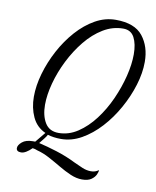

<svg xmlns="http://www.w3.org/2000/svg" viewBox="-81 -607 682 837"><g transform="rotate(10 260.0 -188.5)"><path d="M339 167Q314 167 287.5 155.5Q261 144 234 128Q207 112 180 97.5Q153 83 126 76Q114 71 104 70Q77 97 57 97Q36 97 36 81Q36 68 52.5 54Q69 40 100 40H110L147 -5Q107 -23 88.5 -63Q70 -103 70 -152Q70 -201 85.5 -255Q101 -309 128.5 -360.5Q156 -412 193 -453.5Q230 -495 273.5 -519.5Q317 -544 364 -544Q448 -544 484 -498.5Q520 -453 520 -385Q520 -336 503.5 -282Q487 -228 458 -176Q429 -124 391 -82.5Q353 -41 309 -16Q265 9 218 9Q202 9 187 7Q172 5 159 1Q156 8 146 20.5Q136 33 128 43Q163 51 208 65Q253 79 297 101Q314 109 333 117Q352 125 371 125Q391 125 405 114Q406 121 400 134Q394 147 379.5 157Q365 167 339 167ZM203 -15Q248 -15 288 -41.5Q328 -68 361 -111.5Q394 -155 417.5 -207.5Q441 -260 454 -312.5Q467 -365 467 -409Q467 -455 452 -483.5Q437 -512 403 -512Q356 -512 314 -486.5Q272 -461 237.5 -418.5Q203 -376 177.5 -325Q152 -274 138 -222Q124 -170 124 -126Q124 -78 143 -46.5Q162 -15 203 -15Z"/></g></svg>

Font: Birthstone
Style: Regular
Weight: 400
Designer: Robert E. Leuschke
Foundry: Robert E. Leuschke
Version: Version 1.013; ttfautohint (v1.8.3)